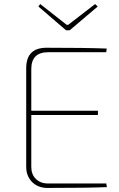

<svg xmlns="http://www.w3.org/2000/svg" viewBox="-20 -925 588 945"><path d="M169 -893 178 -905 308 -803H316L448 -905L461 -893L323 -776H305ZM217 -668Q134 -668 134 -585V-380H462V-359H134V-103Q134 -67 156 -45Q179 -22 215 -22H503L506 -4Q408 0 213 0Q168 0 138 -29Q109 -59 109 -103V-589Q109 -690 209 -690Q406 -690 505 -686L503 -668Z"/></svg>

Font: Taylor Sans Thin
Style: Regular
Weight: 100
Italic angle: -8°
Designer: Natanael Gama
Version: Version 1.001 September 8, 2015